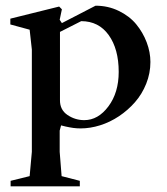

<svg xmlns="http://www.w3.org/2000/svg" viewBox="-20 -447 591 680"><path d="M17.6 212.9V193.4L85 176.8L92.8 90.8V-271.5L85 -341.8L16.6 -360.4V-380.9L189.5 -423.8L199.2 -414.1L191.4 -377L199.2 -365.2L318.4 -426.8Q362.8 -426.8 400.6 -408.4Q438.5 -390.1 462.4 -361.1Q486.3 -332 499.5 -297.1Q512.7 -262.2 512.7 -227.5Q512.7 -187.5 497.8 -150.4Q482.9 -113.3 458 -85Q433.1 -56.6 401.4 -35.4Q369.6 -14.2 334.5 -3.2Q299.3 7.8 265.6 7.8Q252 7.8 239.5 6.1Q227.1 4.4 211.9 1L196.3 -2.9L191.4 15.6V90.8L198.2 176.8L262.7 193.4V212.9ZM278.3 -21.5Q327.6 -21.5 364 -70.3Q400.4 -119.1 400.4 -192.4Q400.4 -273.4 365 -322.8Q329.6 -372.1 267.6 -372.1L192.4 -334V-92.8Q191.9 -58.1 219 -39.8Q246.1 -21.5 278.3 -21.5Z"/></svg>

Font: Comprehension SemiBold
Style: Regular
Weight: 600
Designer: Alfredo Marco Pradil
Foundry: Alfredo Marco Pradil
Version: 1.0